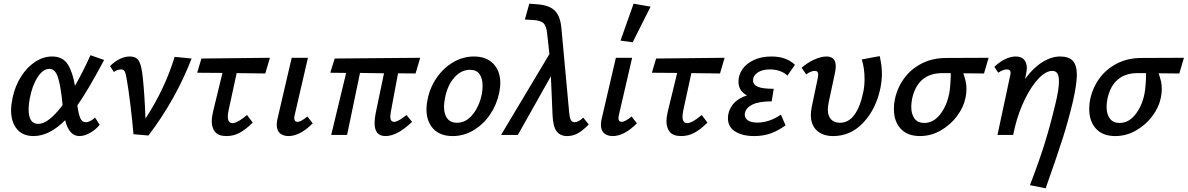

<svg xmlns="http://www.w3.org/2000/svg" viewBox="-20 -731 6433 1040"><path d="M495 -94 520 -55Q500 -30 469 -12Q438 6 410 6Q354 6 333 -80Q247 6 162 6Q103 6 71.5 -32Q40 -70 40 -134Q40 -163 48 -201Q62 -266 94.5 -317Q127 -368 171 -396.5Q215 -425 262 -425Q320 -425 347 -382.5Q374 -340 386 -266Q431 -345 470 -432L544 -406Q456 -241 399 -160Q405 -115 414.5 -92Q424 -69 445 -69Q467 -69 495 -94ZM319 -162 315 -200Q306 -279 291.5 -318.5Q277 -358 247 -358Q213 -358 183.5 -312.5Q154 -267 141 -196Q135 -165 135 -138Q135 -60 187 -60Q243 -60 319 -162Z M1018 -414Q931 -190 784 3L703 -4Q697 -76 686 -166Q675 -256 666 -304Q661 -335 655 -345Q649 -355 635 -355Q615 -355 597 -341L576 -373Q601 -398 628.5 -411.5Q656 -425 682 -425Q720 -425 733.5 -399Q747 -373 753 -315Q763 -224 768 -89Q872 -247 926 -423Z M1218 -133Q1214 -113 1214 -100Q1214 -64 1239 -64Q1266 -64 1318 -108L1349 -67Q1313 -31 1279.5 -12.5Q1246 6 1207 6Q1163 6 1145 -16.5Q1127 -39 1127 -73Q1127 -96 1134 -126L1185 -336L1048 -337L1071 -414L1442 -418L1417 -333L1262 -335Z M1479 -56Q1479 -71 1483 -87L1560 -418H1648L1577 -111Q1574 -99 1574 -91Q1574 -71 1592 -71Q1610 -71 1645 -100L1674 -63Q1605 6 1543 6Q1514 6 1496.5 -9Q1479 -24 1479 -56Z M2097 -125Q2094 -104 2094 -100Q2094 -71 2115 -71Q2136 -71 2182 -108L2212 -71Q2132 6 2068 6Q2009 6 2009 -64Q2009 -87 2015 -118L2060 -334L1930 -336L1860 0H1774L1855 -336L1769 -337L1793 -414L2256 -418L2231 -333L2136 -334Z M2290 -139Q2290 -165 2296 -192Q2308 -255 2344.5 -308.5Q2381 -362 2434 -393.5Q2487 -425 2547 -425Q2614 -425 2652 -386Q2690 -347 2690 -281Q2690 -257 2684 -228Q2671 -165 2635 -111.5Q2599 -58 2546 -26Q2493 6 2432 6Q2364 6 2327 -33.5Q2290 -73 2290 -139ZM2590 -222Q2594 -243 2594 -266Q2594 -307 2577 -330Q2560 -353 2526 -353Q2478 -353 2440.5 -310.5Q2403 -268 2390 -198Q2385 -171 2385 -153Q2385 -112 2403 -89Q2421 -66 2455 -66Q2505 -66 2541 -111.5Q2577 -157 2590 -222Z M3169 -57Q3137 -24 3110.5 -9Q3084 6 3051 6Q3016 6 2996 -18.5Q2976 -43 2973 -106L2964 -318L2785 0H2694L2956 -438L2944 -547Q2940 -592 2922.5 -606.5Q2905 -621 2864 -623L2823 -625L2847 -711L2887 -708Q2952 -704 2983.5 -675Q3015 -646 3021 -578L3063 -122Q3066 -91 3073 -80Q3080 -69 3092 -69Q3102 -69 3115.5 -76Q3129 -83 3139 -94Z M3235 -56Q3235 -71 3239 -87L3316 -418H3404L3333 -111Q3330 -99 3330 -91Q3330 -71 3348 -71Q3366 -71 3401 -100L3430 -63Q3361 6 3299 6Q3270 6 3252.5 -9Q3235 -24 3235 -56ZM3341 -511 3412 -711 3504 -695 3407 -502Z M3681 -133Q3677 -113 3677 -100Q3677 -64 3702 -64Q3729 -64 3781 -108L3812 -67Q3776 -31 3742.5 -12.5Q3709 6 3670 6Q3626 6 3608 -16.5Q3590 -39 3590 -73Q3590 -96 3597 -126L3648 -336L3511 -337L3534 -414L3905 -418L3880 -333L3725 -335Z M4286 -380 4245 -321Q4232 -336 4206 -345.5Q4180 -355 4150 -355Q4109 -355 4084 -338Q4059 -321 4059 -296Q4059 -272 4085 -261Q4111 -250 4171 -250L4160 -182Q4092 -182 4056.5 -165Q4021 -148 4015 -119Q4014 -116 4014 -110Q4014 -90 4032 -78.5Q4050 -67 4082 -67Q4147 -67 4210 -110L4235 -52Q4195 -23 4155 -8.5Q4115 6 4065 6Q4002 6 3962.5 -18.5Q3923 -43 3923 -91Q3923 -104 3926 -117Q3944 -188 4026 -214Q3980 -239 3980 -288Q3980 -326 4002 -357Q4024 -388 4064.5 -406.5Q4105 -425 4159 -425Q4239 -425 4286 -380Z M4372 -108Q4372 -125 4377 -152L4410 -310Q4412 -322 4412 -326Q4412 -347 4394 -347Q4372 -347 4347 -328L4322 -364Q4354 -392 4391 -408.5Q4428 -425 4457 -425Q4507 -425 4507 -372Q4507 -359 4504 -342L4469 -178Q4464 -153 4464 -138Q4464 -103 4481.5 -84.5Q4499 -66 4530 -66Q4576 -66 4607.5 -108.5Q4639 -151 4655 -228Q4663 -261 4663 -304Q4663 -361 4648 -409L4745 -427Q4757 -377 4757 -332Q4757 -297 4749 -254Q4725 -140 4656.5 -67Q4588 6 4493 6Q4436 6 4404 -24.5Q4372 -55 4372 -108Z M5310 -333 5198 -334Q5206 -310 5210.5 -291.5Q5215 -273 5215 -250Q5215 -225 5210 -202Q5200 -151 5164.5 -103Q5129 -55 5076 -24.5Q5023 6 4963 6Q4895 6 4858.5 -34Q4822 -74 4822 -140Q4822 -170 4827 -192Q4840 -255 4877 -306Q4914 -357 4972.5 -387Q5031 -417 5106 -417L5335 -418ZM5130 -335H5085Q4952 -335 4921 -198Q4916 -171 4916 -153Q4916 -112 4934 -88.5Q4952 -65 4986 -65Q5036 -65 5072 -111Q5108 -157 5121 -222Q5125 -239 5127.5 -273.5Q5130 -308 5130 -335Z M5813 -325Q5813 -278 5792 -183Q5767 -78 5737 16.5Q5707 111 5644 289L5559 272Q5608 144 5638 48Q5668 -48 5696 -165Q5716 -245 5716 -291Q5716 -321 5707 -334Q5698 -347 5680 -347Q5645 -347 5605.5 -305.5Q5566 -264 5531.5 -193.5Q5497 -123 5477 -41L5468 0H5383L5452 -323Q5454 -331 5454 -337Q5454 -355 5434 -355Q5413 -355 5387 -337L5366 -369Q5394 -396 5424.5 -410.5Q5455 -425 5482 -425Q5512 -425 5527 -408Q5542 -391 5542 -362Q5542 -352 5538 -330L5532 -303Q5576 -363 5625.5 -394Q5675 -425 5722 -425Q5770 -425 5791.5 -401Q5813 -377 5813 -325Z M6368 -333 6256 -334Q6264 -310 6268.5 -291.5Q6273 -273 6273 -250Q6273 -225 6268 -202Q6258 -151 6222.5 -103Q6187 -55 6134 -24.5Q6081 6 6021 6Q5953 6 5916.5 -34Q5880 -74 5880 -140Q5880 -170 5885 -192Q5898 -255 5935 -306Q5972 -357 6030.5 -387Q6089 -417 6164 -417L6393 -418ZM6188 -335H6143Q6010 -335 5979 -198Q5974 -171 5974 -153Q5974 -112 5992 -88.5Q6010 -65 6044 -65Q6094 -65 6130 -111Q6166 -157 6179 -222Q6183 -239 6185.5 -273.5Q6188 -308 6188 -335Z"/></svg>

Font: Ysabeau Semibold
Style: Italic
Weight: 600
Italic angle: -12°
Designer: Christian Thalmann (Catharsis Fonts)
Version: Version 0.003